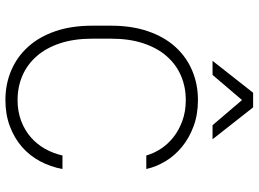

<svg xmlns="http://www.w3.org/2000/svg" viewBox="-143 -807 956 710"><g transform="rotate(90 335.0 -452.0)"><path d="M350 6Q291 6 240.5 -15.5Q190 -37 153 -78Q116 -119 95.5 -178.5Q75 -238 75 -315V-385Q75 -461 95.5 -521Q116 -581 153 -622Q190 -663 240.5 -684.5Q291 -706 350 -706Q403 -706 446.5 -690Q490 -674 523 -647Q556 -620 576.5 -585.5Q597 -551 605 -515H555Q547 -543 530 -569Q513 -595 487 -615.5Q461 -636 426.5 -648.5Q392 -661 350 -661Q301 -661 259.5 -643Q218 -625 187.5 -590Q157 -555 140 -503.5Q123 -452 123 -385V-315Q123 -248 140 -196.5Q157 -145 187.5 -110Q218 -75 259.5 -57Q301 -39 350 -39Q392 -39 426.5 -52Q461 -65 487 -87.5Q513 -110 530 -140Q547 -170 555 -205H605Q597 -161 576.5 -122.5Q556 -84 523.5 -55.5Q491 -27 447 -10.5Q403 6 350 6ZM350 -869 257 -760H205L323 -910H377L495 -760H443Z"/></g></svg>

Font: PT Root UI Web Light
Style: Regular
Weight: 300
Designer: Vitaly Kuzmin
Foundry: ParaType Ltd.
Version: Version 1.000W